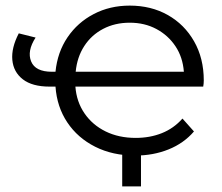

<svg xmlns="http://www.w3.org/2000/svg" viewBox="-20 -550 792 685"><path d="M462 5Q382 5 319.5 -26.5Q257 -58 220 -113.5Q183 -169 178 -241H157Q95 -241 61.5 -267Q28 -293 24 -336Q20 -379 47 -431L107 -416Q76 -368 91 -331Q106 -294 165 -294H178Q185 -364 221 -417Q257 -470 314.5 -500Q372 -530 443 -530Q519 -530 578.5 -496.5Q638 -463 672.5 -402.5Q707 -342 707 -263Q707 -252 705 -241H249Q253 -187 281.5 -145.5Q310 -104 357 -81Q404 -58 464 -58Q515 -58 557.5 -75Q600 -92 631 -127L672 -81Q636 -39 581.5 -17Q527 5 462 5ZM250 -294H636Q632 -346 606 -385Q580 -424 538 -446.5Q496 -469 443 -469Q390 -469 348 -447Q306 -425 280.5 -385.5Q255 -346 250 -294ZM416 115V-17H483V115Z"/></svg>

Font: Montserrat
Style: Regular
Weight: 400
Designer: Julieta Ulanovsky
Foundry: Julieta Ulanovsky
Version: Version 9.000; ttfautohint (v1.8.4.7-5d5b)